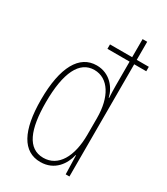

<svg xmlns="http://www.w3.org/2000/svg" viewBox="-191 -844 815 938"><g transform="rotate(30 217.0 -375.0)"><path d="M195 10C276 10 316 -52 328 -106H330L333 0H354V-633H422V-658H354V-760H328V-658H203V-633H328V-497C328 -475 329 -454 330 -429H328C317 -479 274 -537 199 -537C102 -537 46 -440 46 -256C46 -82 96 10 195 10ZM197 -15C109 -15 73 -104 73 -256C73 -424 117 -512 200 -512C280 -512 328 -432 328 -315V-221C328 -97 281 -15 197 -15Z"/></g></svg>

Font: Noto Sans Sinhala ExtraCondensed Thin
Style: Regular
Weight: 100
Width: 2
Designer: Jelle Bosma - Monotype Design Team
Foundry: Monotype Imaging Inc.
Version: Version 2.006